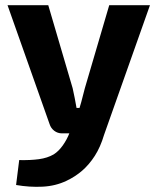

<svg xmlns="http://www.w3.org/2000/svg" viewBox="-20 -514 607 740"><path d="M558 -494 381 6Q367 53 345.5 86.5Q324 120 297 143.5Q270 167 236 183Q194 203 144 205.5Q94 208 42 199L54 103Q97 104 130 99.5Q163 95 187 81Q206 69 222 46.5Q238 24 248 -2L275 -66Q285 -89 293 -120Q301 -151 307 -174L401 -494ZM166 -494 260 -174Q264 -155 268 -136Q272 -117 275 -98H302L255 0H219Q202 0 189 -10Q176 -20 171 -36L9 -494Z"/></svg>

Font: Exo 2
Style: Bold
Weight: 700
Designer: Natanael Gama
Foundry: Natanael Gama
Version: Version 2.010